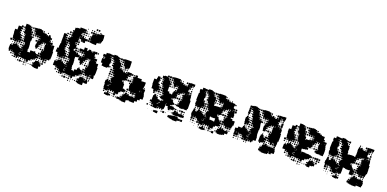

<svg xmlns="http://www.w3.org/2000/svg" viewBox="-6 -1681 5261 2610"><g transform="rotate(20 2624.0 -375.5)"><path d="M409 -116V-92H374V-67H347V-64H344V-37H316V-63H289V-62H251V-67H226V-90H225V-66H199V-62H191V-40H169V-62H161V-67H136V-94H133V-95H104V-118H100V-101H80V-121H97V-122H80V-121H72V-99H48V-121H40V-161H41V-190H77V-214H102V-219H138V-197H141V-210H159V-194H173V-185H194V-163H196V-185H217V-189H198V-213H217V-220H199V-242H221V-224H224V-247H226V-273H222V-277H196V-305H194V-331H190V-371H192V-385H187V-374H173V-388H184V-394H163V-428H167V-451H160V-478H159V-462H141V-480H157V-524H203V-518H227V-493H231V-510H249V-492H232V-486H255V-457H256V-434H259V-452H281V-430H263V-423H282V-399H263V-394H283V-376H290V-391H310V-371H295V-326H289V-284H293V-256H295V-206H290V-194H293V-170H299V-168H301V-170H329V-202H382V-209H398V-193H412V-183H432V-160H435V-186H465V-156H439V-153H462V-129H439V-122H415V-120H429V-102H411V-116ZM618 -288H627V-204H625V-176H614V-157H586V-174H585V-156H556V-155H554V-127H526V-150H523V-128H497V-150H490V-131H470V-151H489V-159H468V-183H481V-187H466V-215H481V-219H468V-243H489V-250H469V-272H491V-252H497V-274H511V-275H494V-302H491V-340H498V-361H490V-362H461V-364H439V-362H461V-340H439V-332H433V-308H412V-269H401V-250H379V-269H368V-313H374V-337H375V-366H401V-370H403V-393H402V-399H378V-423H402V-424H373V-425H347V-424H313V-452H311V-460H289V-482H311V-487H286V-515H314V-517H340V-521H380V-514H403V-492H411V-486H465V-470H474V-477H486V-465H479V-464H497V-484H523V-463H532V-453H552V-429H532V-420H549V-402H532V-397H556V-395H584V-367H557V-364H583V-339H584V-367H616V-339H618ZM260 -511H280V-491H260ZM411 -510H429V-492H411ZM473 -508H487V-494H473ZM50 -271H67V-274H43V-300H39V-329H38V-355H34V-407H66V-465H107V-484H133V-458H114V-453H132V-429H114V-420H129V-402H114V-389H128V-373H117V-367H136V-341H140V-332H161V-310H140V-306H165V-276H136V-275H113V-273H132V-249H108V-268H105V-246H75V-268H70V-251H50ZM275 -476V-466H265V-476ZM143 -448H157V-434H143ZM293 -434V-448H307V-434ZM348 -423H372V-399H348ZM310 -401H290V-421H310ZM320 -421H340V-401H320ZM144 -417H156V-405H144ZM565 -416H575V-406H565ZM379 -370V-392H401V-370ZM112 -387H110V-378H112ZM355 -376V-386H365V-376ZM154 -385V-377H146V-385ZM333 -384V-378H327V-384ZM371 -340H349V-362H371ZM523 -346V-361H522V-346ZM141 -360H159V-342H141ZM472 -359H488V-343H472ZM173 -358H187V-344H173ZM406 -313H407V-332H406ZM187 -314H173V-328H187ZM443 -328H457V-314H443ZM477 -318V-324H483V-318ZM191 -280H169V-302H191ZM457 -284H443V-298H457ZM414 -297H426V-285H414ZM484 -287H476V-295H484ZM17 -274H43V-248H17ZM138 -273H162V-249H138ZM460 -251H440V-271H460ZM171 -252V-270H189V-252ZM203 -254V-268H217V-254ZM425 -266V-256H415V-266ZM170 -241H190V-221H170ZM129 -240V-222H111V-240ZM98 -239V-223H82V-239ZM156 -237V-225H144V-237ZM55 -226V-236H65V-226ZM460 -191H440V-211H460ZM66 -195H54V-207H66ZM185 -206V-196H175V-206ZM224 -158H226V-178H224ZM202 -155H223V-157H202ZM581 -130H559V-152H581ZM219 -127H202V-121H219ZM551 -100H529V-122H551ZM579 -102H561V-120H579ZM195 -119V-100H199V-96H219V-101H200V-119ZM457 -118V-104H443V-118ZM474 -105V-117H486V-105ZM505 -106V-116H515V-106ZM519 -72H504V-68H527V-34H506V5H454V1H428V-10H409V-32H428V-41H410V-61H430V-71H437V-94H463V-98H497V-75H501V-90H519ZM551 -70H529V-92H551ZM99 -72H81V-90H99ZM127 -74H113V-88H127ZM386 -85H394V-77H386ZM422 -83V-79H418V-83ZM161 -40H139V-62H161ZM291 -42V-60H309V-42ZM127 -44H113V-58H127ZM233 -44V-58H247V-44ZM204 -45V-57H216V-45ZM265 -46V-56H275V-46ZM392 -53V-49H388V-53ZM253 -8H227V-34H253ZM310 -11H290V-31H310ZM219 -12H201V-30H219ZM277 -14H263V-28H277ZM397 -14H383V-28H397ZM336 -15H324V-27H336ZM365 -16H355V-26H365ZM183 -18H177V-24H183ZM307 16H293V2H307ZM335 14H325V4H335Z M1081 -782H1103V-760H1081ZM1111 -782H1133V-760H1111ZM1072 -606H1047V-633H1044V-669H1050V-693H1073V-697H1048V-725H1076V-700H1080V-723H1104V-700H1108V-725H1136V-727H1157V-733H1144V-749H1160V-736H1207V-709H1210V-653H1202V-631H1193V-610H1171V-631H1169V-604H1144V-599H1141V-572H1103V-573H1074V-577H1048V-605H1072ZM1054 -749H1070V-733H1054ZM1025 -748H1039V-734H1025ZM967 -746H977V-736H967ZM1097 -746V-736H1087V-746ZM1126 -745V-737H1118V-745ZM1260 -288H1269V-204H1267V-176H1256V-160H1261V-122H1223V-130H1201V-152H1223V-156H1198V-155H1196V-127H1168V-150H1165V-128H1139V-150H1132V-131H1112V-151H1131V-159H1110V-183H1123V-187H1108V-215H1123V-219H1110V-243H1131V-250H1111V-272H1133V-252H1139V-274H1153V-275H1136V-302H1133V-340H1140V-361H1132V-362H1103V-364H1081V-362H1103V-340H1081V-332H1075V-308H1054V-269H1043V-250H1021V-269H1010V-299H980V-336H964V-329H937V-326H931V-284H935V-256H937V-206H932V-194H935V-170H941V-141H972V-132H978V-165H1007V-166H1010V-193H1024V-209H1040V-193H1054V-183H1074V-160H1077V-186H1107V-156H1081V-153H1104V-129H1081V-122H1057V-120H1071V-102H1053V-116H1051V-92H1016V-67H989V-64H986V-37H958V-63H931V-62H893V-67H868V-90H867V-66H841V-62H833V-40H811V-62H803V-67H778V-94H775V-95H746V-118H742V-101H722V-121H739V-122H722V-121H682V-161H683V-190H719V-214H744V-219H780V-197H783V-210H801V-194H815V-185H836V-163H838V-185H859V-189H840V-213H859V-220H841V-242H863V-224H866V-247H868V-273H864V-277H838V-305H836V-331H832V-371H834V-385H829V-374H815V-388H826V-394H805V-428H809V-451H802V-478H801V-462H783V-480H799V-484H775V-488H749V-514H770V-520H751V-542H770V-553H782V-571H799V-579H780V-603H796V-610H781V-632H796V-641H782V-661H801V-702H824V-709H865V-728H929V-726H957V-696H929V-694H928V-665H907V-659H920V-643H904V-656H903V-635H926V-610H931V-632H953V-610H961V-607H988V-605H1016V-577H988V-545H956V-572H954V-549H930V-572H923V-578H899V-604H923V-607H898V-605H896V-577H872V-576H897V-516H870V-513H869V-493H873V-510H891V-492H874V-486H897V-457H898V-425H878V-402H900V-423H924V-399H903V-394H925V-376H932V-391H952V-373H964V-366H987V-343H991V-362H1013V-343H1017V-366H1043V-370H1045V-393H1044V-399H1020V-423H1044V-424H1015V-425H989V-424H955V-458H989V-457H1011V-492H1053V-458H1063V-470H1077V-486H1107V-470H1116V-477H1128V-465H1121V-464H1139V-484H1165V-463H1167V-486H1197V-456H1174V-420H1191V-402H1174V-397H1198V-395H1226V-367H1199V-364H1225V-339H1260ZM1021 -722H1043V-700H1021ZM967 -716H977V-706H967ZM1000 -713H1004V-709H1000ZM955 -694V-668H929V-694ZM961 -692H983V-670H961ZM996 -687H1008V-675H996ZM802 -647H803V-660H802ZM951 -660V-642H933V-660ZM964 -659H980V-643H964ZM1040 -659V-643H1024V-659ZM996 -657H1008V-645H996ZM1020 -633H1044V-609H1020ZM751 -632H773V-610H751ZM977 -626V-616H967V-626ZM1020 -603H1044V-579H1020ZM722 -601H742V-581H722ZM753 -600H771V-582H753ZM746 -465H749V-484H775V-458H756V-453H774V-429H756V-420H771V-402H756V-389H770V-373H759V-367H778V-341H782V-332H803V-310H782V-306H807V-276H778V-275H755V-273H774V-249H750V-268H747V-246H717V-268H712V-251H692V-271H709V-274H685V-300H681V-305H656V-337H680V-338H659V-364H676V-407H679V-434H685V-452H683V-520H684V-541H682V-581H722V-542H743V-520H721V-541H720V-520H721V-516H747V-486H721V-485H746ZM741 -570V-552H723V-570ZM768 -567V-555H756V-567ZM907 -556V-566H917V-556ZM901 -542H923V-520H901ZM902 -491V-511H922V-491ZM1221 -462H1203V-480H1221ZM923 -430H901V-452H923ZM785 -448H799V-434H785ZM935 -434V-448H949V-434ZM990 -423H1014V-399H990ZM952 -401H932V-421H952ZM962 -421H982V-401H962ZM786 -417H798V-405H786ZM1021 -370V-392H1043V-370ZM754 -387H752V-378H754ZM1007 -386V-376H997V-386ZM796 -385V-377H788V-385ZM975 -384V-378H969V-384ZM1165 -346V-361H1164V-346ZM801 -342H783V-360H801ZM1114 -359H1130V-343H1114ZM815 -358H829V-344H815ZM1048 -313H1049V-332H1048ZM829 -314H815V-328H829ZM1085 -328H1099V-314H1085ZM1119 -318V-324H1125V-318ZM833 -280H811V-302H833ZM1099 -284H1085V-298H1099ZM1056 -297H1068V-285H1056ZM1126 -287H1118V-295H1126ZM780 -273H804V-249H780ZM1082 -271H1102V-251H1082ZM813 -252V-270H831V-252ZM845 -254V-269H860V-254ZM1067 -266V-256H1057V-266ZM812 -241H832V-221H812ZM753 -222V-240H771V-222ZM724 -223V-239H740V-223ZM798 -237V-225H786V-237ZM697 -226V-236H707V-226ZM1102 -191H1082V-211H1102ZM708 -195H696V-207H708ZM827 -206V-196H817V-206ZM866 -158H868V-178H866ZM1227 -174V-160H1228V-174ZM844 -155H865V-157H844ZM861 -127H844V-121H861ZM1171 -122H1193V-100H1171ZM1221 -102H1203V-120H1221ZM837 -119V-100H841V-96H861V-101H842V-119ZM1085 -104V-118H1099V-104ZM1116 -105V-117H1128V-105ZM1147 -106V-116H1157V-106ZM1171 -92H1193V-71H1202V-31H1162V-34H1148V5H1096V1H1070V-10H1051V-32H1070V-41H1052V-61H1072V-71H1079V-94H1105V-98H1139V-75H1143V-90H1161V-72H1146V-68H1162V-71H1171ZM741 -72H723V-90H741ZM1220 -73H1204V-89H1220ZM769 -74H755V-88H769ZM1028 -85H1036V-77H1028ZM1060 -79V-83H1064V-79ZM803 -40H781V-62H803ZM933 -42V-60H951V-42ZM769 -44H755V-58H769ZM875 -44V-58H889V-44ZM846 -45V-57H858V-45ZM907 -46V-56H917V-46ZM1034 -53V-49H1030V-53ZM895 -8H869V-34H895ZM952 -11H932V-31H952ZM861 -12H843V-30H861ZM919 -14H905V-28H919ZM1039 -14H1025V-28H1039ZM978 -15H966V-27H978ZM1007 -16H997V-26H1007ZM825 -18H819V-24H825ZM949 16H935V2H949ZM977 14H967V4H977Z M1647 -71V-44H1614V-17H1586V-45H1613V-47H1586V-68H1579V-52H1561V-67H1549V-52H1531V-67H1520V-51H1500V-71H1516V-73H1498V-43H1462V-48H1437V-73H1432V-127H1426V-175H1437V-194H1463V-175H1470V-191H1490V-171H1474V-169H1497V-191H1490V-231H1500V-251H1519V-260H1499V-282H1519V-284H1493V-311H1491V-290H1469V-312H1490V-320H1469V-342H1490V-347H1466V-371H1460V-381H1440V-401H1457V-412H1441V-430H1457V-441H1440V-461H1457V-463H1432V-486H1429V-472H1411V-490H1425V-497H1406V-525H1425V-537H1476V-529H1498V-504H1499V-522H1521V-500H1503V-494H1523V-470H1529V-464H1553V-438H1557V-404H1555V-382H1561V-400H1579V-382H1591V-375H1614V-354H1623V-368H1637V-354H1651V-370H1669V-352H1653V-349H1672V-379H1708V-378H1737V-344H1708V-343H1705V-316H1686V-313H1702V-289H1686V-282H1701V-260H1679V-252H1646V-232H1651V-225H1674V-205H1684V-144H1713V-133H1732V-109H1713V-98H1670V-81H1650V-71ZM1585 -493H1582V-498H1557V-524H1582V-529H1611V-530H1649V-529H1678V-500H1679V-471H1680V-431H1670V-411H1650V-428H1645V-406H1615V-428H1607V-439H1588V-463H1606V-466H1585ZM1411 -400H1403V-378H1407V-344H1387V-334H1333V-338H1307V-375H1284V-404H1283V-438H1309V-442H1317V-462H1311V-463H1282V-499H1311V-500H1316V-525H1342V-529H1378V-526H1405V-496H1378V-493H1402V-469H1378V-467H1406V-442H1411ZM1527 -524H1553V-498H1527ZM1559 -492H1581V-470H1559ZM1547 -488V-474H1533V-488ZM1292 -443V-459H1308V-443ZM1562 -443V-459H1578V-443ZM1413 -458H1427V-444H1413ZM1460 -444H1462V-458H1460ZM1580 -411H1560V-431H1580ZM1594 -415V-427H1606V-415ZM1424 -425V-417H1416V-425ZM1639 -400V-382H1621V-400ZM1607 -384H1593V-398H1607ZM1667 -398V-384H1653V-398ZM1983 -151H1990V-91H1954V-67H1924V-37H1892V-9H1848V-10H1819V-18H1801V-10H1778V27H1722V22H1697V14H1645V-16H1697V-23H1682V-39H1698V-24H1703V-48H1723V-50H1709V-72H1729V-82H1737V-104H1763V-83H1771V-100H1789V-83H1802V-78H1820V-81H1860V-76H1876V-84H1863V-98H1877V-85H1882V-99H1878V-111H1860V-131H1878V-135H1854V-136H1827V-134H1793V-156H1792V-139H1768V-163H1762V-188H1757V-232H1741V-250H1759V-234H1765V-256H1787V-261H1770V-281H1784V-290H1769V-312H1784V-318H1767V-344H1790V-351H1796V-375H1824V-351H1830V-349H1888V-323H1906V-325H1954V-277H1952V-249H1944V-230H1979V-192H1977V-174H1983ZM1739 -372H1761V-350H1739ZM1411 -370H1429V-352H1411ZM1771 -370H1789V-352H1771ZM1446 -357V-365H1454V-357ZM1461 -320H1439V-342H1461ZM1710 -341H1730V-321H1710ZM1746 -327V-335H1754V-327ZM1460 -311V-291H1440V-311ZM1755 -296H1745V-306H1755ZM1723 -304V-298H1717V-304ZM1462 -259H1438V-283H1462ZM1732 -259H1708V-283H1732ZM1738 -283H1762V-259H1738ZM1471 -280H1489V-262H1471ZM1442 -249H1458V-233H1442ZM1472 -249H1488V-233H1472ZM1967 -234H1953V-248H1967ZM1666 -247V-235H1654V-247ZM1692 -243V-239H1688V-243ZM1457 -218V-204H1443V-218ZM1485 -216V-206H1475V-216ZM1918 -193H1941V-194H1914V-174H1918ZM1942 -174H1943V-192H1942ZM1498 -163H1516V-168H1498ZM1762 -139H1738V-163H1762ZM1515 -136V-139H1498V-136ZM1853 -134V-108H1827V-134ZM1469 -127H1468V-106H1492V-109H1495V-133H1474V-132H1491V-110H1469ZM1798 -133H1822V-109H1798ZM1742 -113V-129H1758V-113ZM1775 -116V-126H1785V-116ZM1833 -84V-98H1847V-84ZM1726 -97V-85H1714V-97ZM1813 -94V-88H1807V-94ZM1693 -64V-58H1687V-64ZM1662 -63V-59H1658V-63ZM1499 -20V-42H1521V-20ZM1459 -22H1441V-40H1459ZM1533 -24V-38H1547V-24ZM1577 -24H1563V-38H1577ZM1476 -27V-35H1484V-27ZM1634 -35V-27H1626V-35ZM1492 -19H1528V-13H1552V11H1528V17H1492V12H1467V-14H1492ZM1608 7H1592V-9H1608ZM1637 6H1623V-8H1637ZM1574 3H1566V-5H1574Z M2599 -320V-302H2611V-180H2602V-159H2558V-164H2545V-156H2495V-165H2474V-167H2446V-195H2470V-231H2475V-256H2498V-262H2481V-280H2497V-292H2481V-310H2497V-319H2478V-343H2501V-350H2506V-372H2483V-370H2499V-352H2481V-368H2472V-349H2448V-343H2414V-317H2397V-315H2414V-287H2397V-284H2413V-258H2389V-252H2357V-234H2363V-227H2386V-207H2396V-194H2413V-168H2396V-155H2369V-152H2367V-145H2424V-134H2443V-108H2424V-97H2382V-79H2358V-97H2346V-124H2313V-152H2311V-157H2308V-123H2307V-94H2303V-68H2289V-52H2271V-68H2258V-53H2242V-69H2230V-51H2210V-71H2228V-74H2207V-44H2173V-47H2146V-74H2143V-101H2142V-79H2118V-101H2110V-108H2087V-134H2106V-175H2107V-204H2117V-224H2143V-204H2153V-196H2175V-175H2184V-171H2210V-162H2229V-172H2252V-179H2258V-186H2225V-194H2203V-228H2225V-232H2211V-250H2229V-236H2232V-251H2230V-260H2209V-282H2230V-285H2204V-311H2200V-321H2180V-341H2200V-350H2179V-372H2197V-373H2172V-400H2169V-442H2173V-458H2169V-442H2151V-460H2167V-465H2144V-497H2167V-504H2208V-523H2232V-499H2213V-495H2234V-471H2240V-465H2264V-440H2269V-432H2291V-410H2269V-402H2268V-381H2270V-352H2271V-319H2298V-298H2337V-290H2343V-328H2351V-350H2383V-378H2386V-405H2409V-407H2386V-432H2362V-431H2380V-411H2360V-429H2356V-405H2324V-429H2318V-441H2300V-461H2318V-467H2296V-494H2293V-528H2321V-530H2389V-497H2416V-473H2417V-494H2443V-473H2482V-470H2505V-496H2532V-497H2506V-525H2532V-529H2568V-528H2597V-494H2568V-493H2564V-467H2539V-432H2536V-410H2539V-404H2563V-378H2539V-375H2564V-351H2566V-375H2594V-349H2598V-320ZM2237 -524H2263V-498H2237ZM2268 -523H2292V-499H2268ZM2479 -522H2501V-500H2479ZM2392 -519H2408V-503H2392ZM2424 -517H2436V-505H2424ZM2535 -470H2536V-493H2535ZM2240 -491H2260V-471H2240ZM2270 -491H2290V-471H2270ZM2573 -488H2587V-474H2573ZM2454 -487H2466V-475H2454ZM2496 -487V-475H2484V-487ZM2117 -276V-254H2083V-276H2075V-281H2050V-309H2048V-334H2043V-418H2077V-444H2083V-468H2117V-444H2122V-459H2138V-443H2123V-398H2116V-381H2120V-372H2141V-350H2126V-346H2145V-318H2147V-284H2125V-282H2141V-260H2119V-276ZM2540 -461H2560V-441H2540ZM2288 -459V-443H2272V-459ZM2586 -457V-445H2574V-457ZM2589 -412H2571V-430H2589ZM2153 -414V-428H2167V-414ZM2125 -426H2135V-416H2125ZM2305 -416V-426H2315V-416ZM2554 -425V-417H2546V-425ZM2270 -401H2290V-381H2270ZM2590 -381H2570V-401H2590ZM2169 -382H2151V-400H2169ZM2318 -383H2302V-399H2318ZM2332 -399H2348V-383H2332ZM2363 -384V-398H2377V-384ZM2133 -394V-388H2127V-394ZM2534 -372V-351H2536V-372ZM2378 -353H2362V-369H2378ZM2201 -351H2202V-368H2201ZM2156 -357V-365H2164V-357ZM2171 -320H2149V-342H2171ZM2419 -342H2441V-320H2419ZM2455 -326V-336H2465V-326ZM2172 -289H2148V-313H2172ZM2200 -291H2180V-311H2200ZM2466 -295H2454V-307H2466ZM2427 -298V-304H2433V-298ZM2172 -259H2148V-283H2172ZM2472 -259H2448V-283H2472ZM2419 -282H2441V-260H2419ZM2182 -279H2198V-263H2182ZM2111 -252V-230H2089V-252ZM2198 -233H2182V-249H2198ZM2452 -249H2468V-233H2452ZM2363 -248H2377V-234H2363ZM2166 -247V-235H2154V-247ZM2135 -246V-236H2125V-246ZM2403 -244V-238H2397V-244ZM2153 -218H2167V-204H2153ZM2466 -217V-205H2454V-217ZM2195 -216V-206H2185V-216ZM2438 -189V-173H2422V-189ZM2226 -134V-140H2210V-134ZM2537 -134H2563V-108H2537ZM2179 -108H2207V-131H2201V-110H2179ZM2510 -131H2530V-111H2510ZM2451 -112V-130H2469V-112ZM2571 -130H2589V-112H2571ZM2485 -116V-126H2495V-116ZM2530 -81H2570V-77H2596V-45H2570V-41H2530V-44H2513V-38H2467V-41H2440V-81H2447V-104H2473V-84H2480V-101H2500V-84H2513V-78H2530ZM2558 -99V-83H2542V-99ZM2106 -85H2094V-97H2106ZM2586 -97V-85H2574V-97ZM2426 -87V-95H2434V-87ZM2397 -94H2403V-88H2397ZM2523 -94V-88H2517V-94ZM2141 -50H2119V-72H2141ZM2080 -51H2060V-71H2080ZM2439 -52H2421V-70H2439ZM2104 -57H2096V-65H2104ZM2373 -58H2367V-64H2373ZM2403 -58H2397V-64H2403ZM2323 -18H2297V-44H2323ZM2287 -24H2273V-38H2287ZM2345 -26H2335V-36H2345ZM2522 -18H2537V-14H2563V12H2537V16H2522V31H2458V25H2434V21H2408V14H2385V-16H2408V-23H2434V-27H2458V-33H2522ZM2177 -14H2203V-18H2237V16H2203V12H2177ZM2594 13H2566V-15H2594ZM2163 2H2157V-4H2163ZM2102 1H2098V-3H2102Z M3230 -242H3271V-180H3261V-160H3256V-135H3224V-136H3197V-134H3163V-156H3162V-139H3138V-163H3132V-168H3107V-194H3127V-204H3113V-218H3127V-232H3111V-250H3129V-234H3135V-256H3157V-261H3140V-281H3154V-290H3139V-312H3154V-318H3137V-344H3160V-351H3166V-372H3143V-370H3159V-352H3141V-368H3131V-350H3109V-368H3107V-344H3078V-343H3075V-316H3056V-313H3072V-289H3056V-282H3071V-260H3049V-252H3016V-232H3021V-225H3044V-205H3054V-191H3070V-174H3080V-191H3100V-171H3083V-164H3103V-138H3083V-133H3102V-109H3083V-98H3040V-81H3020V-71H3017V-44H2984V-17H2956V-45H2983V-47H2956V-68H2949V-52H2931V-67H2919V-52H2901V-67H2890V-51H2870V-71H2886V-73H2868V-43H2832V-48H2807V-73H2802V-79H2778V-100H2769V-108H2747V-128H2743V-108H2717V-128H2714V-107H2686V-128H2677V-174H2683V-198H2687V-224H2713V-198H2717V-174H2718V-193H2738V-203H2744V-227H2776V-204H2779V-222H2801V-204H2813V-194H2833V-175H2840V-191H2860V-171H2844V-169H2867V-191H2860V-231H2870V-251H2889V-260H2869V-282H2889V-284H2863V-311H2861V-290H2839V-312H2860V-320H2839V-342H2860V-347H2836V-371H2830V-381H2810V-401H2827V-412H2811V-430H2827V-441H2810V-461H2827V-463H2802V-486H2799V-472H2781V-490H2795V-497H2776V-525H2795V-537H2846V-529H2868V-504H2869V-522H2891V-500H2873V-494H2893V-470H2899V-464H2923V-438H2927V-404H2925V-382H2931V-348H2949V-352H2977V-354H3021V-370H3039V-352H3023V-349H3042V-379H3045V-431H3040V-411H3020V-428H3015V-406H2985V-428H2977V-439H2958V-463H2976V-466H2955V-493H2952V-498H2927V-524H2952V-529H2981V-530H3019V-529H3048V-500H3049V-494H3073V-475H3077V-494H3103V-475H3114V-470H3169V-468H3197V-434H3193V-409H3198V-403H3222V-379H3198V-375H3224V-349H3227V-374H3253V-348H3228V-325H3234V-277H3206V-275H3203V-261H3230ZM2681 -320H2684V-338H2677V-384H2678V-413H2679V-442H2687V-462H2681V-500H2712V-529H2748V-526H2775V-496H2748V-493H2772V-469H2748V-467H2776V-442H2781V-400H2773V-378H2777V-356H2781V-370H2799V-352H2785V-344H2803V-318H2807V-284H2783V-281H2800V-261H2780V-278H2776V-255H2714V-279H2712V-259H2688V-282H2681ZM2897 -524H2923V-498H2897ZM3052 -519H3068V-503H3052ZM3087 -514H3093V-508H3087ZM2929 -492H2951V-470H2929ZM2917 -488V-474H2903V-488ZM3143 -488H3157V-474H3143ZM3115 -486H3125V-476H3115ZM3201 -460H3219V-442H3201ZM2932 -443V-459H2948V-443ZM2783 -458H2797V-444H2783ZM2830 -444H2832V-458H2830ZM2950 -411H2930V-431H2950ZM2964 -415V-427H2976V-415ZM2794 -425V-417H2786V-425ZM3229 -402H3251V-380H3229ZM2931 -400H2949V-382H2931ZM2991 -382V-400H3009V-382ZM2977 -384H2963V-398H2977ZM3023 -384V-398H3037V-384ZM3196 -373H3194V-351H3196ZM2816 -357V-365H2824V-357ZM2831 -320H2809V-342H2831ZM3080 -341H3100V-321H3080ZM3116 -327V-335H3124V-327ZM2830 -311V-291H2810V-311ZM3125 -296H3115V-306H3125ZM3093 -304V-298H3087V-304ZM2832 -259H2808V-283H2832ZM3078 -283H3102V-259H3078ZM3132 -259H3108V-283H3132ZM2841 -280H2859V-262H2841ZM2770 -251V-231H2750V-251ZM2708 -249V-233H2692V-249ZM2828 -249V-233H2812V-249ZM2842 -249H2858V-233H2842ZM2723 -248H2737V-234H2723ZM3036 -247V-235H3024V-247ZM2795 -246V-236H2785V-246ZM3062 -243V-239H3058V-243ZM2813 -218H2827V-204H2813ZM2855 -216V-206H2845V-216ZM2734 -215V-207H2726V-215ZM3092 -213V-209H3088V-213ZM3006 -142V-190H2993V-188H2947V-193H2934V-187H2930V-175H2934V-150H2969V-148H2997V-142ZM2868 -163H2886V-168H2868ZM3132 -139H3108V-163H3132ZM2885 -136V-139H2868V-136ZM3223 -134V-108H3197V-134ZM2865 -109V-133H2844V-132H2861V-110H2839V-127H2838V-106H2862V-109ZM3168 -133H3192V-109H3168ZM3250 -111H3230V-131H3250ZM3112 -113V-129H3128V-113ZM3145 -116V-126H3155V-116ZM2714 -77H2686V-105H2714ZM3172 -78H3190V-81H3230V-41H3193V-18H3171V-10H3147V-4H3093V-14H3073V-48H3093V-50H3079V-72H3099V-82H3107V-104H3133V-83H3141V-100H3159V-83H3172ZM2740 -81H2720V-101H2740ZM3203 -84V-98H3217V-84ZM3247 -84H3233V-98H3247ZM2766 -85H2754V-97H2766ZM3084 -85V-97H3096V-85ZM3183 -94V-88H3177V-94ZM2802 -49H2778V-73H2802ZM2740 -51H2720V-71H2740ZM2708 -53H2692V-69H2708ZM2764 -57H2756V-65H2764ZM3057 -58V-64H3063V-58ZM3028 -59V-63H3032V-59ZM2869 -20V-42H2891V-20ZM2829 -22H2811V-40H2829ZM3068 -23H3052V-39H3068ZM2903 -24V-38H2917V-24ZM2947 -24H2933V-38H2947ZM2735 -26H2725V-36H2735ZM2764 -27H2756V-35H2764ZM2846 -27V-35H2854V-27ZM2996 -27V-35H3004V-27ZM2703 -28H2697V-34H2703ZM2862 -19H2898V-13H2922V11H2898V17H2862V12H2837V-14H2862ZM3045 14H3015V-16H3045ZM2978 7H2962V-9H2978ZM3007 6H2993V-8H3007ZM2824 3H2816V-5H2824ZM2944 3H2936V-5H2944ZM2763 2H2757V-4H2763Z M3616 -176H3619V-152H3625V-90H3588V-67H3575V-50H3553V-67H3543V-52H3525V-70H3540V-72H3519V-46H3489V-72H3487V-48H3461V-72H3457V-48H3431V-74H3455V-78H3431V-100H3423V-106H3399V-125H3398V-107H3370V-128H3367V-108H3341V-128H3338V-107H3310V-132H3305V-170H3331V-174H3339V-196H3369V-174H3370V-195H3391V-204H3397V-228H3431V-204H3436V-219H3452V-203H3437V-202H3465V-175H3466V-189H3482V-175H3491V-194H3511V-203H3496V-219H3511V-234H3523V-252H3541V-258H3521V-283H3516V-288H3491V-314H3514V-316H3489V-342H3485V-368H3481V-381H3464V-401H3479V-407H3460V-435H3479V-438H3461V-460H3453V-470H3433V-492H3450V-494H3428V-467H3400V-495H3427V-498H3401V-524H3427V-528H3450V-535H3498V-527H3520V-502H3523V-522H3545V-500H3525V-494H3547V-468H3551V-443H3555V-460H3573V-442H3556V-435H3578V-407H3557V-404H3577V-383H3585V-400H3603V-382H3586V-379H3612V-343H3611V-322H3615V-297H3620V-245H3616ZM3920 -269H3922V-213H3921V-184H3912V-133H3909V-106H3879V-133H3876V-139H3852V-160H3851V-134H3847V-108H3821V-134H3817V-137H3790V-159H3784V-141H3764V-161H3782V-168H3761V-194H3777V-200H3763V-222H3777V-228H3761V-254H3787V-238H3788V-257H3789V-315H3788V-347H3811V-349H3792V-368H3784V-351H3764V-368H3759V-346H3733V-342H3728V-317H3705V-280H3701V-254H3667V-280H3663V-322H3668V-347H3695V-349H3672V-373H3695V-380H3696V-409H3698V-432H3695V-410H3673V-430H3667V-408H3641V-430H3635V-410H3613V-432H3633V-435H3608V-464H3607V-492H3606V-469H3582V-493H3605V-497H3580V-525H3605V-530H3634V-531H3674V-525H3698V-500H3703V-492H3725V-477H3733V-492H3755V-477H3770V-468H3785V-470H3818V-527H3874V-531H3914V-491H3907V-468H3881V-491H3874V-495H3850V-465H3848V-437H3828V-431H3844V-411H3828V-407H3850V-376H3879V-350H3883V-372H3905V-350H3913V-312H3911V-297H3920ZM3792 -523H3816V-499H3792ZM3553 -522H3575V-500H3553ZM3704 -521H3724V-501H3704ZM3770 -515H3778V-507H3770ZM3814 -491V-471H3794V-491ZM3874 -471H3854V-491H3874ZM3569 -486V-476H3559V-486ZM3770 -485H3778V-477H3770ZM3718 -469V-470H3703V-469ZM3400 -465H3428V-437H3400ZM3885 -442V-460H3903V-442ZM3586 -459H3602V-443H3586ZM3437 -458H3451V-444H3437ZM3857 -458H3871V-444H3857ZM3399 -436H3429V-406H3399ZM3880 -435H3908V-407H3880ZM3601 -428V-414H3587V-428ZM3439 -426H3449V-416H3439ZM3866 -423V-419H3862V-423ZM3908 -377H3880V-405H3908ZM3674 -381V-401H3694V-381ZM3874 -381H3854V-401H3874ZM3422 -399V-383H3406V-399ZM3647 -398H3661V-384H3647ZM3619 -386V-396H3629V-386ZM3447 -394V-388H3441V-394ZM3849 -354V-375H3848V-354ZM3399 -282H3395V-309H3392V-353H3401V-374H3427V-353H3436V-340H3453V-322H3436V-318H3461V-284H3433V-283H3456V-259H3432V-282H3429V-256H3399ZM3635 -350H3613V-372H3635ZM3820 -354V-371H3816V-354ZM3436 -369H3452V-353H3436ZM3661 -354H3647V-368H3661ZM3469 -356V-366H3479V-356ZM3484 -321H3464V-341H3484ZM3736 -339H3752V-323H3736ZM3769 -336H3779V-326H3769ZM3482 -309V-293H3466V-309ZM3722 -309V-293H3706V-309ZM3748 -305V-297H3740V-305ZM3777 -304V-298H3771V-304ZM3757 -258H3731V-284H3757ZM3493 -282H3515V-260H3493ZM3484 -261H3464V-281H3484ZM3723 -280V-262H3705V-280ZM3783 -262H3765V-280H3783ZM3484 -231H3464V-251H3484ZM3422 -249V-233H3406V-249ZM3497 -234V-248H3511V-234ZM3450 -247V-235H3438V-247ZM3681 -238V-244H3687V-238ZM3742 -239V-243H3746V-239ZM3692 -203H3676V-219H3692ZM3481 -218V-204H3467V-218ZM3748 -207H3740V-215H3748ZM3708 -103V-97H3691V-84H3677V-97H3660V-175H3664V-201H3704V-175H3708V-171H3730V-195H3758V-167H3734V-163H3756V-139H3734V-132H3755V-110H3733V-131H3732V-103ZM3520 -188H3517V-168H3498V-165H3518V-139H3521V-164H3536V-167H3520ZM3708 -187H3720V-175H3708ZM3493 -127H3488V-110H3493V-103H3515V-110H3516V-137H3498V-132H3515V-110H3493ZM3853 -132H3875V-110H3853ZM3797 -128H3811V-114H3797ZM3768 -115V-127H3780V-115ZM3309 -106H3338V-107H3370V-75H3338V-76H3309ZM3883 -77H3910V-55H3918V-7H3878V13H3850V-12H3846V11H3831V26H3804V29H3744V23H3720V15H3698V-17H3720V-20H3703V-42H3724V-51H3729V-76H3751V-81H3734V-101H3754V-84H3762V-103H3786V-84H3797V-80H3883ZM3883 -102H3905V-80H3883ZM3422 -83H3406V-99H3422ZM3391 -84H3377V-98H3391ZM3810 -97V-85H3798V-97ZM3828 -85V-97H3840V-85ZM3870 -97V-85H3858V-97ZM3515 -79H3493V-76H3515ZM3335 -50H3313V-72H3335ZM3363 -52H3345V-70H3363ZM3391 -54H3377V-68H3391ZM3420 -55H3408V-67H3420ZM3718 -65V-57H3710V-65ZM3686 -59H3682V-63H3686ZM3331 -24H3317V-38H3331ZM3481 -24H3467V-38H3481ZM3390 -25H3378V-37H3390ZM3510 -25H3498V-37H3510ZM3357 -28H3351V-34H3357ZM3416 -29H3412V-33H3416ZM3845 -16H3831V-13H3845Z M4556 -288H4558V-234H4555V-207H4507V-213H4492V-210H4450V-219H4429V-243H4450V-250H4430V-272H4452V-252H4458V-274H4472V-276H4456V-302H4452V-340H4459V-361H4451V-362H4422V-365H4400V-362H4422V-340H4400V-332H4394V-308H4373V-269H4363V-249H4339V-262H4333V-249H4312V-244H4334V-218H4309V-213H4283V-209H4256V-206H4251V-194H4254V-170H4260V-141H4262V-170H4320V-165H4326V-166H4376V-161H4401V-153H4423V-129H4401V-121H4391V-101H4371V-116H4370V-92H4341V-91H4335V-67H4308V-64H4305V-37H4277V-63H4250V-62H4212V-67H4187V-91H4186V-66H4160V-62H4152V-40H4130V-62H4122V-67H4097V-94H4094V-95H4065V-118H4061V-101H4041V-121H4058V-122H4041V-121H4001V-161H4002V-190H4039V-213H4062V-220H4100V-197H4101V-211H4121V-194H4134V-185H4155V-163H4157V-185H4178V-189H4159V-213H4178V-221H4161V-241H4181V-224H4186V-246H4206V-248H4188V-273H4183V-278H4158V-304H4181V-305H4155V-331H4151V-371H4153V-385H4148V-374H4134V-388H4145V-394H4124V-428H4145V-429H4129V-451H4121V-478H4120V-462H4102V-480H4118V-524H4164V-519H4189V-493H4192V-510H4210V-492H4193V-486H4216V-457H4217V-434H4220V-452H4242V-430H4224V-423H4243V-399H4224V-394H4244V-376H4256V-336H4263V-349H4310V-362H4332V-343H4336V-366H4362V-370H4364V-393H4363V-424H4334V-425H4308V-424H4274V-453H4273V-488H4248V-514H4274V-489H4275V-517H4301V-521H4341V-514H4364V-492H4372V-486H4426V-470H4435V-477H4447V-465H4440V-464H4464V-463H4493V-434H4494V-421H4511V-401H4494V-397H4517V-396H4546V-366H4518V-364H4544V-339H4549V-316H4556ZM4221 -511H4241V-491H4221ZM4372 -510H4390V-492H4372ZM4011 -271H4028V-274H4004V-300H4000V-329H3999V-355H3995V-407H4027V-465H4067V-485H4095V-457H4075V-453H4093V-429H4075V-421H4091V-401H4075V-389H4089V-373H4078V-367H4097V-342H4102V-332H4122V-310H4102V-306H4126V-276H4098V-274H4074V-273H4093V-249H4069V-268H4066V-246H4036V-268H4031V-251H4011ZM4250 -482H4272V-460H4250ZM4235 -475V-467H4227V-475ZM4104 -448H4118V-434H4104ZM4254 -434V-448H4268V-434ZM4309 -423H4333V-399H4309ZM4340 -422H4362V-400H4340ZM4271 -401H4251V-421H4271ZM4281 -401V-421H4301V-401ZM4106 -416H4116V-406H4106ZM4361 -391V-371H4341V-391ZM4073 -387H4072V-378H4073ZM4326 -386V-376H4316V-386ZM4115 -385V-377H4107V-385ZM4484 -346V-361H4483V-346ZM4102 -360H4120V-342H4102ZM4433 -359H4449V-343H4433ZM4134 -358H4148V-344H4134ZM4367 -313H4368V-332H4367ZM4148 -314H4134V-328H4148ZM4404 -328H4418V-314H4404ZM4438 -318V-324H4444V-318ZM4152 -280H4130V-302H4152ZM4374 -298H4388V-284H4374ZM4418 -284H4404V-298H4418ZM4445 -287H4437V-295H4445ZM3978 -274H4004V-248H3978ZM4099 -273H4123V-249H4099ZM4421 -251H4401V-271H4421ZM4132 -252V-270H4150V-252ZM4163 -253V-269H4179V-253ZM4386 -266V-256H4376V-266ZM4131 -241H4151V-221H4131ZM4090 -240V-222H4072V-240ZM3999 -223H3983V-239H3999ZM4059 -239V-223H4043V-239ZM4117 -237V-225H4105V-237ZM4016 -226V-236H4026V-226ZM4028 -194H4014V-208H4028ZM4146 -206V-196H4136V-206ZM4185 -158H4188V-178H4185ZM4163 -155H4184V-157H4163ZM4515 -127H4487V-155H4515ZM4458 -154H4484V-128H4458ZM4542 -130H4520V-152H4542ZM4431 -151H4451V-131H4431ZM4181 -127H4163V-121H4181ZM4512 -100H4490V-122H4512ZM4540 -102H4522V-120H4540ZM4156 -119V-100H4160V-96H4181V-101H4161V-119ZM4404 -104V-118H4418V-104ZM4447 -117V-105H4435V-117ZM4476 -116V-106H4466V-116ZM4480 -72H4465V-68H4488V-34H4465V-27H4432V0H4390V-10H4370V-32H4390V-42H4391V-71H4399V-93H4423V-75H4424V-98H4458V-75H4462V-90H4480ZM4512 -70H4490V-92H4512ZM4061 -71H4041V-91H4061ZM4075 -75V-87H4087V-75ZM4347 -77V-85H4355V-77ZM4379 -79V-83H4383V-79ZM4122 -40H4100V-62H4122ZM4252 -42V-60H4270V-42ZM4372 -42V-60H4390V-42ZM4193 -43V-59H4209V-43ZM4088 -44H4074V-58H4088ZM4164 -44V-58H4178V-44ZM4226 -46V-56H4236V-46ZM4214 -8H4188V-34H4214ZM4271 -11H4251V-31H4271ZM4180 -12H4162V-30H4180ZM4238 -14H4224V-28H4238ZM4298 -14H4284V-28H4298ZM4357 -15H4345V-27H4357ZM4326 -16H4316V-26H4326ZM4144 -18H4138V-24H4144ZM4268 16H4254V2H4268ZM4296 14H4286V4H4296Z M5200 -300V-242H5202V-180H5192V-160H5187V-135H5155V-136H5128V-134H5094V-156H5093V-139H5069V-163H5063V-168H5038V-194H5058V-204H5044V-218H5058V-232H5042V-250H5060V-234H5066V-256H5088V-261H5071V-281H5085V-290H5070V-312H5085V-318H5068V-344H5091V-351H5097V-372H5074V-370H5090V-352H5072V-368H5062V-350H5040V-368H5038V-344H5009V-343H5006V-316H4987V-313H5003V-289H4987V-282H5002V-260H4980V-252H4947V-232H4952V-225H4975V-205H4985V-191H5001V-174H5011V-191H5031V-171H5014V-164H5034V-138H5014V-133H5033V-109H5014V-98H4968V-157H4962V-150H4900V-157H4877V-159H4865V-146H4866V-96H4865V-67H4850V-52H4832V-67H4821V-51H4801V-71H4817V-73H4799V-43H4763V-48H4738V-73H4733V-79H4709V-100H4700V-108H4678V-128H4674V-108H4648V-128H4645V-107H4617V-128H4608V-174H4614V-198H4618V-224H4644V-198H4648V-174H4649V-193H4669V-203H4675V-227H4707V-204H4710V-222H4732V-204H4744V-194H4764V-175H4771V-191H4791V-171H4775V-169H4798V-191H4791V-231H4801V-251H4820V-260H4800V-282H4820V-284H4794V-311H4792V-290H4770V-312H4791V-320H4770V-342H4791V-347H4767V-371H4761V-381H4741V-401H4758V-412H4742V-430H4758V-441H4741V-461H4758V-463H4733V-486H4730V-472H4712V-490H4726V-497H4707V-525H4726V-537H4777V-529H4799V-504H4800V-522H4822V-500H4804V-494H4824V-470H4830V-464H4854V-438H4858V-404H4856V-382H4862V-348H4880V-352H4908V-354H4954V-349H4973V-379H4976V-434H4974V-468H4978V-494H5004V-475H5008V-494H5034V-475H5045V-470H5095V-497H5096V-526H5124V-528H5188V-494H5154V-468H5128V-494H5127V-468H5128V-434H5124V-409H5129V-403H5153V-379H5129V-375H5155V-349H5158V-374H5184V-349H5189V-300ZM4612 -320H4615V-338H4608V-384H4609V-413H4610V-442H4618V-462H4612V-500H4643V-529H4679V-526H4706V-496H4679V-493H4703V-469H4679V-467H4707V-442H4712V-400H4704V-378H4708V-356H4712V-370H4730V-352H4716V-344H4734V-318H4738V-284H4714V-281H4731V-261H4711V-278H4707V-255H4645V-279H4643V-259H4619V-282H4612ZM4828 -524H4854V-498H4828ZM5069 -523H5093V-499H5069ZM4983 -519H4999V-503H4983ZM5018 -514H5024V-508H5018ZM5162 -490H5180V-472H5162ZM4848 -488V-474H4834V-488ZM5088 -488V-474H5074V-488ZM5046 -486H5056V-476H5046ZM5150 -460V-442H5132V-460ZM4714 -458H4728V-444H4714ZM4761 -444H4763V-458H4761ZM5178 -458V-444H5164V-458ZM5160 -432H5182V-410H5160ZM4725 -425V-417H4717V-425ZM5182 -380H5160V-402H5182ZM5127 -373H5125V-351H5127ZM4747 -357V-365H4755V-357ZM4762 -320H4740V-342H4762ZM5011 -341H5031V-321H5011ZM5047 -327V-335H5055V-327ZM4761 -311V-291H4741V-311ZM5056 -296H5046V-306H5056ZM5024 -304V-298H5018V-304ZM4763 -259H4739V-283H4763ZM5009 -283H5033V-259H5009ZM5063 -259H5039V-283H5063ZM4772 -280H4790V-262H4772ZM4701 -251V-231H4681V-251ZM4639 -249V-233H4623V-249ZM4759 -249V-233H4743V-249ZM4773 -249H4789V-233H4773ZM4654 -248H4668V-234H4654ZM4967 -247V-235H4955V-247ZM4726 -246V-236H4716V-246ZM4993 -243V-239H4989V-243ZM4744 -218H4758V-204H4744ZM4786 -216V-206H4776V-216ZM4665 -215V-207H4657V-215ZM5023 -213V-209H5019V-213ZM4799 -163H4817V-168H4799ZM5063 -139H5039V-163H5063ZM4816 -136V-139H4799V-136ZM5154 -134V-108H5128V-134ZM4796 -109V-133H4775V-132H4792V-110H4770V-127H4769V-106H4793V-109ZM5099 -133H5123V-109H5099ZM5161 -131H5181V-111H5161ZM5043 -113V-129H5059V-113ZM5076 -116V-126H5086V-116ZM4645 -77H4617V-105H4645ZM5161 -76H5186V-53H5193V-9H5187V15H5155V13H5127V-10H5126V14H5112V30H5050V27H5023V22H4998V14H4976V-16H4998V-23H4983V-39H4999V-24H5004V-48H5024V-50H5010V-72H5030V-82H5038V-104H5064V-83H5072V-100H5090V-83H5103V-78H5121V-81H5161ZM4671 -81H4651V-101H4671ZM5134 -84V-98H5148V-84ZM5178 -98V-84H5164V-98ZM4697 -85H4685V-97H4697ZM5015 -85V-97H5027V-85ZM5114 -94V-88H5108V-94ZM4733 -49H4709V-73H4733ZM4671 -51H4651V-71H4671ZM4639 -53H4623V-69H4639ZM4695 -57H4687V-65H4695ZM4988 -58V-64H4994V-58ZM4800 -20V-42H4822V-20ZM4760 -22H4742V-40H4760ZM4834 -24V-38H4848V-24ZM4666 -26H4656V-36H4666ZM4695 -27H4687V-35H4695ZM4777 -27V-35H4785V-27ZM4634 -28H4628V-34H4634ZM4793 -19H4829V-13H4853V11H4829V17H4793V12H4768V-14H4793ZM5120 -18H5112V-16H5120ZM4755 3H4747V-5H4755ZM4694 2H4688V-4H4694Z"/></g></svg>

Font: Rubik-Storm
Style: Regular
Weight: 400
Designer: NaN (generative design), Hubert & Fischer (Rubik source font outlines)
Foundry: NaN, Hubert & Fischer
Version: Version 1.000